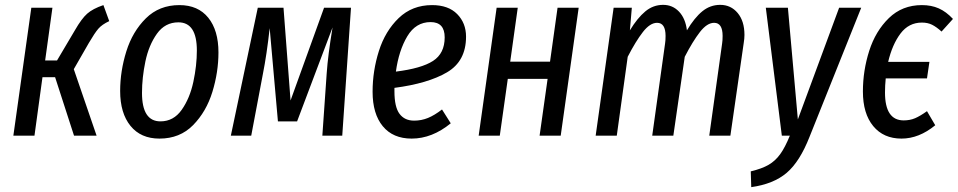

<svg xmlns="http://www.w3.org/2000/svg" viewBox="-20 -559 3946 791"><path d="M430 -472Q400 -458 385 -440.5Q370 -423 346 -382L284 -274L378 0H285L207 -241H155L122 0H35L109 -527H196L166 -310H215L289 -435Q316 -482 339 -502.5Q362 -523 406 -538Z M475 -184Q475 -266 500.5 -347.5Q526 -429 581 -483.5Q636 -538 719 -538Q796 -538 838 -486Q880 -434 880 -343Q880 -262 855 -180.5Q830 -99 775.5 -43.5Q721 12 637 12Q560 12 517.5 -40.5Q475 -93 475 -184ZM791 -351Q791 -467 715 -467Q660 -467 626.5 -420Q593 -373 579 -306Q565 -239 565 -176Q565 -59 641 -59Q695 -59 728.5 -106.5Q762 -154 776.5 -221.5Q791 -289 791 -351Z M1390 0H1308L1326 -258Q1331 -331 1350 -446L1204 -59H1125L1091 -443Q1079 -334 1063 -254L1015 0H931L1042 -527H1148L1177 -145L1315 -527H1426Z M1605 -197V-183Q1605 -118 1626 -90Q1647 -62 1686 -62Q1716 -62 1743 -73Q1770 -84 1801 -108L1837 -51Q1760 12 1676 12Q1599 12 1557 -39Q1515 -90 1515 -181Q1515 -267 1541 -349Q1567 -431 1622.5 -484.5Q1678 -538 1760 -538Q1827 -538 1863.5 -501Q1900 -464 1900 -408Q1900 -307 1821.5 -261Q1743 -215 1605 -197ZM1611 -264Q1716 -277 1764 -308Q1812 -339 1812 -405Q1812 -468 1754 -468Q1693 -468 1658 -409.5Q1623 -351 1611 -264Z M2203 0 2236 -234H2072L2039 0H1952L2026 -527H2113L2082 -305H2246L2277 -527H2364L2290 0Z M3047 -415Q3047 -400 3044 -382L2989 0H2902L2955 -380Q2957 -392 2957 -411Q2957 -465 2922 -465Q2893 -465 2863.5 -427Q2834 -389 2801 -325L2754 0H2667L2720 -380Q2722 -392 2722 -411Q2722 -465 2687 -465Q2658 -465 2628.5 -427Q2599 -389 2566 -325L2521 0H2434L2508 -527H2583L2575 -434Q2606 -485 2638.5 -512Q2671 -539 2712 -539Q2751 -539 2777.5 -511Q2804 -483 2810 -434Q2841 -486 2873.5 -512.5Q2906 -539 2947 -539Q2991 -539 3019 -505.5Q3047 -472 3047 -415Z M3315 5Q3275 107 3221 153Q3167 199 3075 212L3073 147Q3119 136 3146.5 120Q3174 104 3194 76.5Q3214 49 3234 0H3201L3135 -527H3226L3267 -67L3437 -527H3528Z M3639 -304H3809L3799 -236H3629Q3626 -206 3626 -178Q3626 -63 3703 -63Q3729 -63 3750 -72Q3771 -81 3799 -101L3833 -43Q3766 12 3694 12Q3620 12 3577.5 -39.5Q3535 -91 3535 -182Q3535 -268 3561 -349.5Q3587 -431 3642 -484.5Q3697 -538 3778 -538Q3817 -538 3847.5 -524.5Q3878 -511 3906 -481L3859 -429Q3838 -448 3820 -457Q3802 -466 3778 -466Q3724 -466 3690 -421Q3656 -376 3639 -304Z"/></svg>

Font: Fira Sans Extra Condensed
Style: Italic
Weight: 400
Width: 3
Italic angle: -8°
Designer: Carrois Corporate & Edenspiekermann AG
Foundry: Carrois Corporate GbR & Edenspiekermann AG
Version: Version 4.203